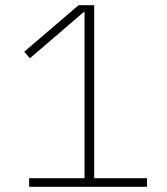

<svg xmlns="http://www.w3.org/2000/svg" viewBox="-20 -718 640 738"><path d="M92 0V-33H305V-671H301L95 -494L73 -519L282 -698H342V-33H545V0Z"/></svg>

Font: IBM Plex Sans Arabic ExtLt
Style: Regular
Weight: 200
Designer: Mike Abbink, Paul van der Laan, Pieter van Rosmalen, Wael Morcos, Khajak Apelian
Foundry: Bold Monday
Version: Version 1.2